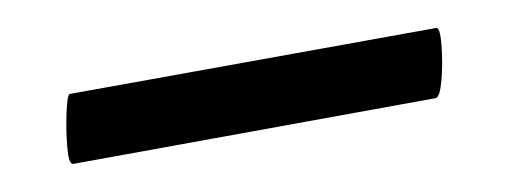

<svg xmlns="http://www.w3.org/2000/svg" viewBox="-20 -275 363 137"><path d="M32 -158Q29 -158 28 -170Q27 -182 27.5 -195Q28 -208 30 -208L291 -255Q294 -256 295 -243Q296 -230 295 -218Q294 -206 291 -205Z"/></svg>

Font: Cormorant Infant Light SemiBold
Style: Regular
Weight: 600
Version: Version 4.001